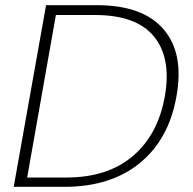

<svg xmlns="http://www.w3.org/2000/svg" viewBox="-20 -722 744 742"><path d="M354 -702Q532 -702 612 -609Q692 -516 662 -350Q633 -184 520.5 -92Q408 0 229 0H33L158 -702ZM85 -36H237Q396 -36 493.5 -119Q591 -202 617 -350Q643 -498 575 -581Q507 -664 347 -664H196Z"/></svg>

Font: Poppins ExtraLight
Style: Italic
Weight: 275
Italic angle: -10°
Designer: Ninad Kale (Devanagari), Jonny Pinhorn (Latin)
Foundry: Indian Type Foundry
Version: Version 3.200;PS 1.000;hotconv 16.6.54;makeotf.lib2.5.65590